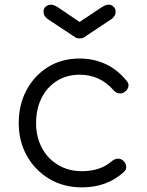

<svg xmlns="http://www.w3.org/2000/svg" viewBox="-20 -805 636 830"><path d="M334 5Q255 5 193.5 -31.5Q132 -68 96.5 -131Q61 -194 61 -273Q61 -353 95 -416Q129 -479 188 -515.5Q247 -552 324 -552Q385 -552 436.5 -528Q488 -504 527 -456Q538 -444 535 -430.5Q532 -417 518 -407Q507 -399 493.5 -401.5Q480 -404 470 -416Q412 -482 324 -482Q268 -482 225.5 -455Q183 -428 159.5 -381Q136 -334 136 -273Q136 -213 161 -166Q186 -119 231 -92Q276 -65 334 -65Q373 -65 405.5 -75.5Q438 -86 463 -108Q475 -118 488 -119Q501 -120 512 -111Q524 -100 525.5 -86Q527 -72 516 -62Q443 5 334 5ZM324 -639Q311 -639 305 -644L187 -722Q168 -735 168 -755Q168 -774 187 -782Q206 -790 231 -773L324 -710L417 -772Q445 -791 462.5 -782Q480 -773 480 -755Q480 -735 461 -722L344 -644Q337 -639 324 -639Z"/></svg>

Font: Comfortaa
Style: Regular
Weight: 400
Designer: Johan Aakerlund
Foundry: Johan Aakerlund
Version: Version 3.104; ttfautohint (v1.8.1.43-b0c9)